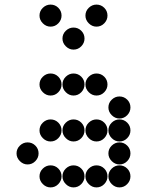

<svg xmlns="http://www.w3.org/2000/svg" viewBox="-20 -818 640 836"><path d="M152 -450Q152 -431 166.5 -416.5Q181 -402 200 -402Q220 -402 234 -416.5Q248 -431 248 -450Q248 -470 234 -484Q220 -498 200 -498Q181 -498 166.5 -484Q152 -470 152 -450ZM252 -450Q252 -431 266.5 -416.5Q281 -402 300 -402Q320 -402 334 -416.5Q348 -431 348 -450Q348 -470 334 -484Q320 -498 300 -498Q281 -498 266.5 -484Q252 -470 252 -450ZM352 -450Q352 -431 366.5 -416.5Q381 -402 400 -402Q420 -402 434 -416.5Q448 -431 448 -450Q448 -470 434 -484Q420 -498 400 -498Q381 -498 366.5 -484Q352 -470 352 -450ZM452 -350Q452 -331 466.5 -316.5Q481 -302 500 -302Q520 -302 534 -316.5Q548 -331 548 -350Q548 -370 534 -384Q520 -398 500 -398Q481 -398 466.5 -384Q452 -370 452 -350ZM152 -250Q152 -231 166.5 -216.5Q181 -202 200 -202Q220 -202 234 -216.5Q248 -231 248 -250Q248 -270 234 -284Q220 -298 200 -298Q181 -298 166.5 -284Q152 -270 152 -250ZM252 -250Q252 -231 266.5 -216.5Q281 -202 300 -202Q320 -202 334 -216.5Q348 -231 348 -250Q348 -270 334 -284Q320 -298 300 -298Q281 -298 266.5 -284Q252 -270 252 -250ZM352 -250Q352 -231 366.5 -216.5Q381 -202 400 -202Q420 -202 434 -216.5Q448 -231 448 -250Q448 -270 434 -284Q420 -298 400 -298Q381 -298 366.5 -284Q352 -270 352 -250ZM452 -250Q452 -231 466.5 -216.5Q481 -202 500 -202Q520 -202 534 -216.5Q548 -231 548 -250Q548 -270 534 -284Q520 -298 500 -298Q481 -298 466.5 -284Q452 -270 452 -250ZM52 -150Q52 -131 66.5 -116.5Q81 -102 100 -102Q120 -102 134 -116.5Q148 -131 148 -150Q148 -170 134 -184Q120 -198 100 -198Q81 -198 66.5 -184Q52 -170 52 -150ZM452 -150Q452 -131 466.5 -116.5Q481 -102 500 -102Q520 -102 534 -116.5Q548 -131 548 -150Q548 -170 534 -184Q520 -198 500 -198Q481 -198 466.5 -184Q452 -170 452 -150ZM152 -50Q152 -31 166.5 -16.5Q181 -2 200 -2Q220 -2 234 -16.5Q248 -31 248 -50Q248 -70 234 -84Q220 -98 200 -98Q181 -98 166.5 -84Q152 -70 152 -50ZM252 -50Q252 -31 266.5 -16.5Q281 -2 300 -2Q320 -2 334 -16.5Q348 -31 348 -50Q348 -70 334 -84Q320 -98 300 -98Q281 -98 266.5 -84Q252 -70 252 -50ZM352 -50Q352 -31 366.5 -16.5Q381 -2 400 -2Q420 -2 434 -16.5Q448 -31 448 -50Q448 -70 434 -84Q420 -98 400 -98Q381 -98 366.5 -84Q352 -70 352 -50ZM452 -50Q452 -31 466.5 -16.5Q481 -2 500 -2Q520 -2 534 -16.5Q548 -31 548 -50Q548 -70 534 -84Q520 -98 500 -98Q481 -98 466.5 -84Q452 -70 452 -50ZM152 -750Q152 -731 166.5 -716.5Q181 -702 200 -702Q220 -702 234 -716.5Q248 -731 248 -750Q248 -770 234 -784Q220 -798 200 -798Q181 -798 166.5 -784Q152 -770 152 -750ZM352 -750Q352 -731 366.5 -716.5Q381 -702 400 -702Q420 -702 434 -716.5Q448 -731 448 -750Q448 -770 434 -784Q420 -798 400 -798Q381 -798 366.5 -784Q352 -770 352 -750ZM252 -650Q252 -631 266.5 -616.5Q281 -602 300 -602Q320 -602 334 -616.5Q348 -631 348 -650Q348 -670 334 -684Q320 -698 300 -698Q281 -698 266.5 -684Q252 -670 252 -650Z"/></svg>

Font: Matrix Sans Print
Style: Regular
Weight: 400
Designer: Brad Neil
Version: Version 1.100